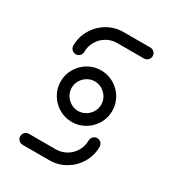

<svg xmlns="http://www.w3.org/2000/svg" viewBox="-135 -596 605 672"><g transform="rotate(30 168.0 -259.5)"><path d="M227.4 -259.3Q227.4 -275.2 219.3 -288.9Q211.1 -302.6 197.4 -310.7Q183.7 -318.9 167.8 -318.9Q151.9 -318.9 138.1 -310.7Q124.4 -302.6 116.3 -288.9Q108.1 -275.2 108.1 -259.3Q108.1 -243.3 116.3 -229.6Q124.4 -215.9 138.1 -207.8Q151.9 -199.6 167.8 -199.6Q183.7 -199.6 197.4 -207.8Q211.1 -215.9 219.3 -229.6Q227.4 -243.3 227.4 -259.3ZM63.7 -259.3Q63.7 -287.4 77.8 -311.3Q91.9 -335.2 115.7 -349.3Q139.6 -363.3 167.8 -363.3Q195.9 -363.3 219.8 -349.3Q243.7 -335.2 257.8 -311.3Q271.9 -287.4 271.9 -259.3Q271.9 -231.1 257.8 -207.2Q243.7 -183.3 219.8 -169.3Q195.9 -155.2 167.8 -155.2Q139.6 -155.2 115.7 -169.3Q91.9 -183.3 77.8 -207.2Q63.7 -231.1 63.7 -259.3ZM274.1 -151.1Q280 -151.1 285.2 -148.1Q290.4 -145.2 293.3 -140Q296.3 -134.8 296.3 -128.9Q296.3 -94.1 278.9 -64.4Q261.5 -34.8 231.9 -17.4Q202.2 0 167.4 0H59.3Q53.3 0 48.1 -3Q43 -5.9 40 -11.1Q37 -16.3 37 -22.2Q37 -28.1 40 -33.3Q43 -38.5 48.1 -41.5Q53.3 -44.4 59.3 -44.4H167.4Q190.4 -44.4 209.8 -55.7Q229.3 -67 240.6 -86.5Q251.9 -105.9 251.9 -128.9Q251.9 -134.8 254.8 -140Q257.8 -145.2 263 -148.1Q268.1 -151.1 274.1 -151.1ZM61.5 -367.4Q55.6 -367.4 50.4 -370.4Q45.2 -373.3 42.2 -378.5Q39.3 -383.7 39.3 -389.6Q39.3 -424.4 56.7 -454.1Q74.1 -483.7 103.7 -501.1Q133.3 -518.5 168.1 -518.5H276.3Q282.2 -518.5 287.4 -515.6Q292.6 -512.6 295.6 -507.4Q298.5 -502.2 298.5 -496.3Q298.5 -490.4 295.6 -485.2Q292.6 -480 287.4 -477Q282.2 -474.1 276.3 -474.1H168.1Q145.2 -474.1 125.7 -462.8Q106.3 -451.5 95 -432Q83.7 -412.6 83.7 -389.6Q83.7 -383.7 80.7 -378.5Q77.8 -373.3 72.6 -370.4Q67.4 -367.4 61.5 -367.4Z"/></g></svg>

Font: 26F Galaxy Sans
Style: Regular
Weight: 400
Designer: C₂₉H₂₅N₃O₅
Version: Version 1.100;FEAKit 1.0